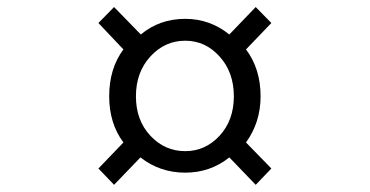

<svg xmlns="http://www.w3.org/2000/svg" viewBox="-20 -637 1040 540"><path d="M300.8 -117.2 256.8 -163.1 327.1 -236.3Q287.1 -290 287.1 -366.2Q287.1 -444.3 327.1 -498L256.8 -572.3L300.8 -617.2L376 -540Q428.7 -584 501 -584Q570.3 -584 625 -540L699.2 -617.2L743.2 -572.3L671.9 -498Q712.9 -443.4 712.9 -366.2Q712.9 -293 671.9 -236.3L743.2 -163.1L699.2 -117.2L625 -194.3Q571.3 -151.4 501 -151.4Q429.7 -151.4 375 -194.3ZM501 -211.9Q557.6 -211.9 597.7 -255.4Q637.7 -298.8 637.7 -366.2Q637.7 -433.6 597.7 -478Q557.6 -522.5 501 -522.5Q443.4 -522.5 402.8 -478Q362.3 -433.6 362.3 -366.2Q362.3 -298.8 402.8 -255.4Q443.4 -211.9 501 -211.9Z"/></svg>

Font: GenEi Gothic M SemiLight
Style: Regular
Weight: 350
Designer: o_tamon (Modified); [Source Han Sans]
Ryoko NISHIZUKA  (kana & ideographs); Paul D. Hunt (Latin, Greek & Cyrillic); Wenl
Version: Version 1.1a;Original Version 1.004